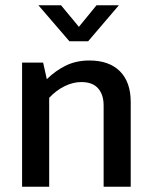

<svg xmlns="http://www.w3.org/2000/svg" viewBox="-20 -710 582 730"><path d="M167 0H64V-472H144L158 -409Q193 -443 232 -461.5Q271 -480 320 -480Q395 -480 436 -439Q477 -398 477 -322V0H374V-309Q374 -350 353 -374Q332 -398 289 -398Q258 -398 226 -382.5Q194 -367 167 -338ZM126 -690H212L280 -608L347 -690H432L315 -553H244Z"/></svg>

Font: Mukta Medium
Style: Regular
Weight: 500
Designer: Girish Dalvi and Yashodeep Gholap
Foundry: Ek Type
Version: Version 2.538;PS 1.002;hotconv 16.6.51;makeotf.lib2.5.65220;